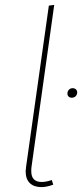

<svg xmlns="http://www.w3.org/2000/svg" viewBox="-20 -756 336 786"><path d="M109 -73Q108 -67 108 -55Q108 -11 151 -11Q168 -11 192 -19L198 0Q170 10 150 10Q119 10 102 -6.5Q85 -23 85 -55Q85 -61 87 -75L180 -733L202 -736ZM256 -373Q256 -382 262 -388.5Q268 -395 277 -395Q286 -395 291 -390Q296 -385 296 -377Q296 -369 290 -362.5Q284 -356 274 -356Q266 -356 261 -360.5Q256 -365 256 -373Z"/></svg>

Font: Fira Sans Thin
Style: Italic
Weight: 250
Italic angle: -8°
Designer: Carrois Corporate & Edenspiekermann AG
Foundry: Carrois Corporate GbR & Edenspiekermann AG
Version: Version 4.203